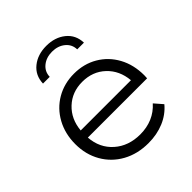

<svg xmlns="http://www.w3.org/2000/svg" viewBox="-202 -869 1008 1008"><g transform="rotate(-45 302.0 -365.5)"><path d="M557 -241H117Q123 -159 180 -108.5Q237 -58 324 -58Q373 -58 414 -75.5Q455 -93 485 -127L525 -81Q490 -39 437.5 -17Q385 5 322 5Q241 5 178.5 -29.5Q116 -64 81 -125Q46 -186 46 -263Q46 -340 79.5 -401Q113 -462 171.5 -496Q230 -530 303 -530Q376 -530 434 -496Q492 -462 525 -401.5Q558 -341 558 -263ZM117 -294H490Q483 -372 431.5 -420.5Q380 -469 303 -469Q227 -469 175.5 -420.5Q124 -372 117 -294ZM303 -736Q367 -736 410 -701.5Q453 -667 455 -608H405Q404 -646 375 -669.5Q346 -693 303 -693Q260 -693 231 -669.5Q202 -646 201 -608H151Q153 -667 196 -701.5Q239 -736 303 -736Z"/></g></svg>

Font: Idrija
Style: Regular
Weight: 400
Designer: Julieta Ulanovsky
Foundry: Julieta Ulanovsky
Version: Version 7.200